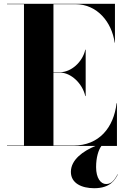

<svg xmlns="http://www.w3.org/2000/svg" viewBox="-20 -770 666 1013"><path d="M430 -263H432V-508H430C415 -441 354 -389 297 -389H262V-748H377C494 -748 570 -652 585 -545H586.5V-750H17V-748H106.5V-2H17V0H483.5C418.5 27 354 72.5 354 137C354 197 411 223 477 223C563 223 587 178 602 150L601 149C584 179 569 201 540 201C511 201 487 169 487 112C487 60 499.5 21 515 0H597V-225H595C580 -98 504 -2 367 -2H262V-387H297C354 -387 415 -330 430 -263Z"/></svg>

Font: Bodoni* 96pt
Style: Bold
Weight: 700
Version: Version 2.3